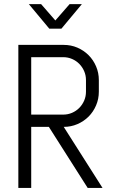

<svg xmlns="http://www.w3.org/2000/svg" viewBox="-20 -920 562 940"><path d="M409.2 0 219.2 -298.8H132.8V0H69.8V-700.2H292Q327.6 -700.2 358.9 -686.8Q390.1 -673.3 413.6 -649.9Q437 -626.5 450.4 -595Q463.9 -563.5 463.9 -527.8V-471.2Q463.9 -435.5 450.4 -404.1Q437 -372.6 413.6 -349.1Q390.1 -325.7 358.9 -312.3Q327.6 -298.8 292 -298.8L481.9 0ZM400.9 -527.8Q400.9 -551.3 392.1 -571.5Q383.3 -591.8 368.2 -607.2Q353 -622.6 332.8 -631.3Q312.5 -640.1 289.1 -640.1H132.8V-358.9H289.1Q312.5 -358.9 332.8 -367.7Q353 -376.5 368.2 -391.8Q383.3 -407.2 392.1 -427.5Q400.9 -447.8 400.9 -471.2ZM280.8 -779.8H221.2L121.1 -899.9H181.2L251 -819.8L320.8 -899.9H380.9Z"/></svg>

Font: Abel
Style: Regular
Weight: 400
Designer: Matthew Desmond
Foundry: Matthew Desmond
Version: Version 1.003